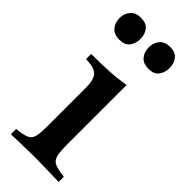

<svg xmlns="http://www.w3.org/2000/svg" viewBox="-227 -713 751 751"><g transform="rotate(45 148.0 -338.0)"><path d="M19 3V-26L36 -28Q64 -32 77 -39.5Q90 -47 94 -66.5Q98 -86 98 -123V-331Q98 -375 83 -393Q68 -411 28 -412L19 -413V-441Q77 -441 119.5 -443.5Q162 -446 203 -453V-123Q203 -86 207.5 -66.5Q212 -47 225.5 -39.5Q239 -32 266 -28L283 -26V3L151 0ZM57 -558Q28 -558 13 -575.5Q-2 -593 -2 -619Q-2 -644 13 -661.5Q28 -679 57 -679Q87 -679 100.5 -661.5Q114 -644 114 -619Q114 -593 100.5 -575.5Q87 -558 57 -558ZM218 -558Q189 -558 174.5 -575.5Q160 -593 160 -619Q160 -644 174.5 -661.5Q189 -679 218 -679Q248 -679 261.5 -661.5Q275 -644 275 -619Q275 -593 261.5 -575.5Q248 -558 218 -558Z"/></g></svg>

Font: Baskervville SemiBold
Style: Regular
Weight: 600
Version: Version 1.100